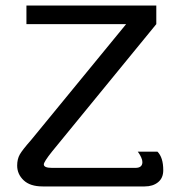

<svg xmlns="http://www.w3.org/2000/svg" viewBox="-20 -670 648 690"><path d="M75 -650H541.7V-583.3L166.7 -125Q137.5 -88.3 137.5 -79.2Q137.5 -66.7 166.7 -66.7H466.7Q491.7 -66.7 491.7 -87.5Q491.7 -95 487.5 -104.2Q483.3 -113.3 479.2 -119.2L475 -125H545.8Q566.7 -104.2 566.7 -58.3Q566.7 -30 547.9 -15Q529.2 0 500 0H133.3Q88.3 0 65 -22.1Q41.7 -44.2 41.7 -75Q41.7 -98.3 51.2 -115Q60.8 -131.7 91.7 -166.7L433.3 -583.3H75Z"/></svg>

Font: BoonBaan
Style: Regular
Weight: 400
Designer: Sungsit Sawaiwan
Foundry: FontUni
Version: Version 2.0